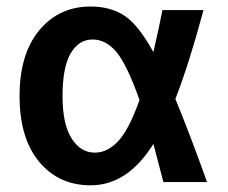

<svg xmlns="http://www.w3.org/2000/svg" viewBox="-20 -550 688 580"><path d="M509.8 -251Q550.8 -152.3 605.5 0H473.6Q450.2 -87.9 443.4 -115.2Q365.2 9.8 253.9 9.8Q157.2 9.8 98.1 -61.5Q39.1 -132.8 39.1 -259.8Q39.1 -386.7 98.6 -458.5Q158.2 -530.3 253.9 -530.3Q313.5 -530.3 355.5 -502.9Q397.5 -475.6 443.4 -392.6Q461.9 -473.6 470.7 -519.5H594.7Q551.8 -359.4 509.8 -251ZM401.4 -248Q363.3 -355.5 331.5 -393.1Q299.8 -430.7 259.8 -430.7Q217.8 -430.7 193.4 -388.7Q168.9 -346.7 168.9 -259.8Q168.9 -174.8 196.3 -131.8Q223.6 -88.9 266.6 -88.9Q304.7 -88.9 337.4 -124Q370.1 -159.2 401.4 -248Z"/></svg>

Font: Mgen+ 1c bold
Style: Bold
Weight: 700
Designer: [Source Han Sans]
Ryoko NISHIZUKA  (kana & ideographs); Paul D. Hunt (Latin, Greek & Cyrillic); Wenlong ZHANG  (bopomofo
Version: Version 1.059.20150602